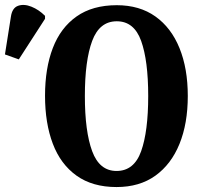

<svg xmlns="http://www.w3.org/2000/svg" viewBox="-137 -746 824 776"><path d="M334 10Q237 10 172.5 -36Q108 -82 76.5 -165Q45 -248 45 -359Q45 -470 76.5 -552Q108 -634 172.5 -679.5Q237 -725 335 -725Q427 -725 491 -679.5Q555 -634 588.5 -551.5Q622 -469 622 -358Q622 -247 588.5 -164.5Q555 -82 491 -36Q427 10 334 10ZM334 -55Q405 -55 433.5 -135Q462 -215 462 -358Q462 -501 433.5 -580.5Q405 -660 335 -660Q265 -660 235.5 -580.5Q206 -501 206 -358Q206 -215 235.5 -135Q265 -55 334 -55ZM-61 -506 -117 -526 -93 -678Q-88 -714 -64 -722.5Q-40 -731 -10 -719Q20 -707 45 -682V-670Z"/></svg>

Font: Noto Serif ExtraCondensed ExtraBold
Style: Regular
Weight: 800
Width: 2
Designer: Monotype Design Team
Foundry: Monotype Imaging Inc.
Version: Version 2.013; ttfautohint (v1.8.4.7-5d5b)